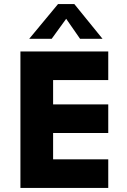

<svg xmlns="http://www.w3.org/2000/svg" viewBox="-20 -920 622 940"><path d="M80 -668H510V-528H240V-409H510V-269H240V-140H510V0H80ZM482 -730H372L304 -828L233 -730H123L264 -900H344Z"/></svg>

Font: Madhuban Bold
Style: Regular
Weight: 700
Designer: jaikishan Patel
Foundry: MagicType
Version: Version 1.000